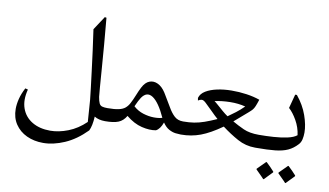

<svg xmlns="http://www.w3.org/2000/svg" viewBox="-88 -909 2281 1331"><g transform="rotate(10 1052.5 -243.5)"><path d="M678 -92Q698 -92 707.5 -77.5Q717 -63 717 -46Q717 -29 707.5 -14.5Q698 0 678 0Q630 0 601 -19Q597 49 580 82Q508 155 429.5 189Q351 223 279 223Q215 223 163.5 199Q112 175 82 130Q52 85 52 23Q52 -10 61.5 -48Q71 -86 93 -128L112 -123Q92 -46 112.5 11Q133 68 185.5 99.5Q238 131 313 131Q373 131 438.5 105.5Q504 80 560 26Q557 -13 554.5 -52Q552 -91 549 -128Q546 -156 540 -207.5Q534 -259 525.5 -325.5Q517 -392 507.5 -466.5Q498 -541 487 -614L550 -710L562 -708Q571 -611 578.5 -519.5Q586 -428 591.5 -352.5Q597 -277 601 -226Q605 -175 607 -159Q612 -129 619 -114.5Q626 -100 640 -96Q654 -92 678 -92Z M1035 1Q991 9 935 -4.5Q879 -18 824 -63Q803 -27 770 -13.5Q737 0 676 0Q650 0 628.5 -13Q607 -26 607 -47Q607 -68 628.5 -80Q650 -92 676 -92Q726 -92 755.5 -98.5Q785 -105 801.5 -119Q818 -133 829 -154Q843 -180 856.5 -214Q870 -248 883 -273Q903 -312 932 -323Q961 -334 991.5 -319.5Q1022 -305 1046 -268Q1050 -262 1054 -255Q1082 -210 1103 -173Q1124 -136 1148 -114Q1172 -92 1209 -92Q1230 -92 1240.5 -77Q1251 -62 1250 -45Q1250 -28 1239.5 -14Q1229 0 1209 0Q1195 0 1173 -2.5Q1151 -5 1126.5 -18Q1102 -31 1081 -62Q1064 -14 1035 1ZM862 -142Q861 -139 860 -137Q891 -109 929.5 -97Q968 -85 1004 -84.5Q1040 -84 1064 -92Q1018 -193 973 -223Q928 -253 893 -202Q885 -190 877.5 -175Q870 -160 862 -142Z M1742 -92Q1762 -92 1772.5 -77.5Q1783 -63 1782 -45Q1782 -29 1772 -14.5Q1762 0 1742 0H1732Q1666 0 1608.5 -31.5Q1551 -63 1494 -106Q1412 -48 1347.5 -24Q1283 0 1211 0Q1176 0 1158 -15Q1140 -30 1140 -47Q1140 -64 1158 -78Q1176 -92 1211 -92Q1252 -92 1286.5 -97.5Q1321 -103 1358 -116Q1395 -129 1442 -150Q1419 -170 1392.5 -197Q1366 -224 1341 -247Q1324 -263 1312 -262.5Q1300 -262 1286 -253L1283 -271Q1292 -302 1324.5 -321.5Q1357 -341 1403.5 -351Q1450 -361 1503.5 -361.5Q1557 -362 1609.5 -354.5Q1662 -347 1704 -332Q1694 -301 1687 -284.5Q1680 -268 1672 -258.5Q1664 -249 1649 -236L1553 -153Q1591 -131 1634 -111.5Q1677 -92 1742 -92ZM1400 -269Q1409 -263 1427.5 -246.5Q1446 -230 1467.5 -211.5Q1489 -193 1507 -181Q1533 -199 1560.5 -220Q1588 -241 1616 -269Q1566 -282 1508 -281Q1450 -280 1400 -269Z M1955 -410Q2005 -349 2028.5 -282Q2052 -215 2052 -162Q2052 -137 2047 -114.5Q2042 -92 2028 -77Q1998 -44 1962 -27.5Q1926 -11 1873.5 -5.5Q1821 0 1741 0Q1714 0 1693 -14.5Q1672 -29 1672 -45Q1671 -63 1692.5 -77.5Q1714 -92 1741 -92Q1793 -92 1846 -95.5Q1899 -99 1942.5 -108.5Q1986 -118 2008 -136Q2001 -190 1974 -237.5Q1947 -285 1917 -312L1943 -410ZM1980 205Q1979 203 1968 192Q1957 181 1944 168Q1931 155 1923 147V142L1980 85H1984Q1998 98 2013 113Q2028 128 2040 142V147L1984 205ZM1826 205Q1825 203 1814 192Q1803 181 1790 168Q1777 155 1769 147V142L1826 85H1830Q1844 98 1859 113Q1874 128 1886 142V147L1830 205Z"/></g></svg>

Font: Bona Nova
Style: Regular
Weight: 400
Designer: Mateusz Machalski
Foundry: Capitalics
Version: Version 4.001; ttfautohint (v1.8.3)